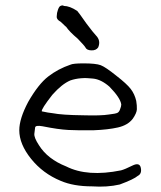

<svg xmlns="http://www.w3.org/2000/svg" viewBox="-20 -693 600 715"><path d="M242.2 -452.1Q252 -457 291 -457Q336.9 -457 355 -450.2Q373 -443.4 413.1 -411.1Q452.1 -380.9 466.8 -361.8Q481.4 -342.8 487.3 -317.4Q490.2 -299.8 489.7 -286.1Q489.3 -272.5 474.6 -251Q456.1 -226.6 418.9 -218.3Q381.8 -210 330.1 -208Q272.5 -207 234.9 -209Q197.3 -210.9 138.7 -222.7Q112.3 -227.5 110.8 -218.3Q109.4 -209 107.9 -194.8Q106.4 -180.7 125 -152.3Q157.2 -100.6 226.6 -73.2Q305.7 -33.2 430.7 -58.6Q445.3 -62.5 472.7 -76.2Q500 -89.8 504.4 -67.9Q508.8 -45.9 493.2 -38.1Q478.5 -25.4 425.8 -5.9Q378.9 4.9 322.3 1Q253.9 1 206.1 -19.5Q139.6 -46.9 95.7 -101.6Q51.8 -156.2 51.8 -208Q51.8 -251 85 -313.5Q123 -379.9 159.7 -408.2Q196.3 -436.5 242.2 -452.1ZM326.2 -400.4Q279.3 -406.2 242.2 -393.6Q210 -379.9 174.8 -339.8Q132.8 -286.1 135.7 -278.3Q136.7 -278.3 143.1 -276.9Q149.4 -275.4 158.2 -273.9Q167 -272.5 175.8 -271.5Q210.9 -264.6 289.1 -263.7Q356.4 -261.7 385.7 -266.6Q411.1 -269.5 417.5 -272.9Q423.8 -276.4 426.8 -285.2Q431.6 -296.9 431.6 -303.7Q428.7 -328.1 387.7 -370.1Q356.4 -397.5 326.2 -400.4ZM267.6 -652.3Q272.5 -647.5 301.8 -605.5Q329.1 -569.3 336.9 -561.5Q356.4 -542 345.7 -516.6Q337.9 -504.9 320.3 -505.4Q302.7 -505.9 297.9 -516.6Q294.9 -522.5 269.5 -548.8Q238.3 -575.2 226.6 -592.8Q223.6 -594.7 213.9 -604.5Q204.1 -614.3 199.2 -616.2Q189.5 -624 191.4 -633.8Q191.4 -644.5 195.8 -656.7Q200.2 -668.9 205.1 -670.9Q213.9 -674.8 217.8 -670.9Q239.3 -670.9 267.6 -652.3Z"/></svg>

Font: JasonHandwriting2
Style: Regular
Weight: 400
Version: Version 1.05.10